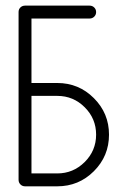

<svg xmlns="http://www.w3.org/2000/svg" viewBox="-20 -656 435 676"><path d="M45.4 -22.9V-613.8Q45.4 -623.5 52 -629.9Q58.6 -636.2 68.4 -636.2H295.4Q305.2 -636.2 311.8 -629.6Q318.4 -623 318.4 -613.5Q318.4 -604 311.8 -597.4Q305.2 -590.8 295.4 -590.8H90.8V-363.8H181.6Q257.3 -363.8 310.5 -310.5Q363.8 -257.3 363.8 -181.9Q363.8 -106.4 310.5 -53.2Q257.3 0 181.6 0H68.4Q58.6 0 52 -6.6Q45.4 -13.2 45.4 -22.9ZM90.8 -45.4H181.6Q237.8 -45.4 278.1 -85.4Q318.4 -125.5 318.4 -181.9Q318.4 -238.3 278.3 -278.3Q238.3 -318.4 181.6 -318.4H90.8Z"/></svg>

Font: OpenGost Type A TT
Style: Regular
Weight: 400
Version: Version 0.3